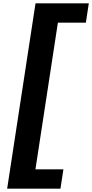

<svg xmlns="http://www.w3.org/2000/svg" viewBox="-20 -880 557 1160"><path d="M194.6 -860 23.2 260H345.2L363.1 143H194.1L329.7 -743H498.7L516.6 -860Z"/></svg>

Font: Sztylet
Style: BdObl
Weight: 700
Foundry: Cannot Into Space Fonts, PlusOne Fonts
Version: Version 0.12